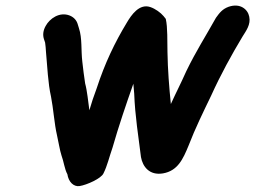

<svg xmlns="http://www.w3.org/2000/svg" viewBox="-20 -593 905 681"><path d="M142 -501C133 -485 131 -469 136 -454L140 -442C142 -430 142 -422 143 -410C148 -357 150 -298 161 -250C169 -210 173 -152 182 -114C187 -93 192 -60 198 -42C206 -21 209 7 219 25C223 52 241 70 262 67C288 63 339 40 347 22C361 -6 367 -35 379 -69C401 -146 427 -222 453 -296C454 -284 455 -272 456 -261C459 -181 471 -109 480 -36C486 -2 510 30 558 22C610 13 629 -28 649 -77C672 -137 702 -198 729 -254C763 -329 801 -398 840 -463C853 -484 870 -506 864 -534C859 -560 832 -583 791 -569C769 -561 759 -548 746 -530C708 -462 676 -413 641 -341C620 -294 606 -268 586 -224C580 -283 575 -346 574 -408C573 -448 575 -495 568 -526L560 -536C550 -548 531 -562 513 -568C474 -581 446 -540 430 -513C387 -442 352 -369 323 -280C312 -250 305 -230 297 -202C293 -231 289 -272 282 -297C279 -316 274 -354 272 -374C267 -415 272 -457 260 -493L256 -506C252 -521 242 -532 227 -538C191 -552 156 -527 142 -501Z"/></svg>

Font: Blanket
Style: BdObl
Weight: 700
Foundry: Cannot Into Space Fonts
Version: Version 0.9